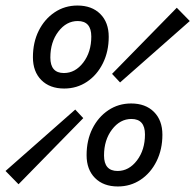

<svg xmlns="http://www.w3.org/2000/svg" viewBox="-46 -662 706 694"><path d="M186 -342Q134 -342 103.5 -372.5Q73 -403 73 -455Q73 -509 94 -551Q115 -593 151.5 -617.5Q188 -642 234 -642Q286 -642 316.5 -611.5Q347 -581 347 -529Q347 -476 326 -433.5Q305 -391 268.5 -366.5Q232 -342 186 -342ZM388 -364 359 -395 593 -634 640 -586ZM185 -398Q226 -398 255 -436Q284 -474 284 -530Q284 -586 235 -586Q194 -586 165 -548Q136 -510 136 -454Q136 -398 185 -398ZM380 12Q328 12 297.5 -18.5Q267 -49 267 -101Q267 -155 288 -197Q309 -239 345.5 -263.5Q382 -288 428 -288Q480 -288 510.5 -257.5Q541 -227 541 -175Q541 -122 520 -79.5Q499 -37 462.5 -12.5Q426 12 380 12ZM21 4 -26 -44 226 -266 255 -235ZM379 -44Q420 -44 449 -82Q478 -120 478 -176Q478 -232 429 -232Q388 -232 359 -194Q330 -156 330 -100Q330 -44 379 -44Z"/></svg>

Font: Sometype Mono
Style: Italic
Weight: 400
Italic angle: -12°
Monospace: yes
Designer: Ryoichi Tsunekawa
Foundry: Dharma Type
Version: Version 1.000; ttfautohint (v1.8.3)